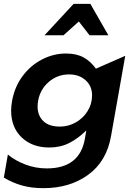

<svg xmlns="http://www.w3.org/2000/svg" viewBox="-24 -803 690 1001"><path d="M172 -248Q172 -263 175 -279Q186 -338 231 -376.5Q276 -415 336 -415Q389 -415 422.5 -384.5Q456 -354 456 -306Q456 -261 432.5 -223.5Q409 -186 370.5 -164.5Q332 -143 289 -143Q231 -143 201.5 -172Q172 -201 172 -248ZM220 75Q162 75 109 55Q56 35 17 3L-4 123Q41 150 90.5 164Q140 178 202 178Q340 178 436 108Q532 38 555 -94L629 -512L476 -445Q449 -483 412 -503.5Q375 -524 320 -524Q255 -524 195 -493Q135 -462 93.5 -406Q52 -350 39 -277Q34 -249 34 -227Q34 -139 89 -86.5Q144 -34 233 -34Q290 -34 336 -57Q382 -80 426 -123L419 -82Q393 75 220 75ZM447 -783H360L208 -619H307L387 -691L443 -619H541Z"/></svg>

Font: Geom SemiBold
Style: Bold Italic
Weight: 600
Italic angle: -10°
Version: Version 1.102